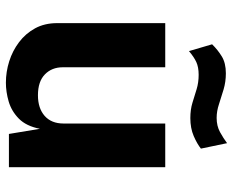

<svg xmlns="http://www.w3.org/2000/svg" viewBox="-88 -674 772 635"><g transform="rotate(90 297.5 -356.0)"><path d="M253 10Q217 10 182.2 -1Q147.5 -12 119 -33.5Q90.5 -55 73.2 -86.5Q56 -118 56 -159.5V-517H202V-178Q202 -142 225.5 -119Q249 -96 294.5 -96Q337.5 -96 362.8 -118.2Q388 -140.5 388 -180.5V-517H532.5V0H422.5L405.5 -102.5Q396.5 -57 371.8 -32.8Q347 -8.5 315.2 0.8Q283.5 10 253 10ZM148.5 -595.5 126 -672Q144 -690.5 166 -704Q188 -717.5 222 -717.5Q250 -717.5 275.2 -710Q300.5 -702.5 323.8 -694.8Q347 -687 369.5 -687Q396 -687 416.5 -698.2Q437 -709.5 453 -721.5L471 -635Q455.5 -622.5 429.5 -611.2Q403.5 -600 370 -600Q342 -600 319.2 -607Q296.5 -614 274.5 -620.8Q252.5 -627.5 227 -627.5Q201.5 -627.5 184.8 -619.8Q168 -612 148.5 -595.5Z"/></g></svg>

Font: Public Sans Thin
Style: Bold
Weight: 700
Version: Version 2.001